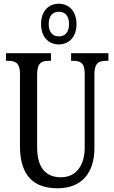

<svg xmlns="http://www.w3.org/2000/svg" viewBox="-20 -999 613 1029"><path d="M295 -761C348 -761 390 -799 390 -870C390 -941 348 -979 295 -979C242 -979 200 -941 200 -870C200 -799 242 -761 295 -761ZM295 -804C266 -804 241 -822 241 -870C241 -918 266 -936 295 -936C325 -936 350 -918 350 -870C350 -822 325 -804 295 -804ZM288 10C419 10 486 -73 486 -206V-601C486 -664 512 -673 550 -673H561V-714H361V-673H371C409 -673 434 -664 434 -605V-208C434 -118 392 -49 307 -49C231 -49 179 -93 179 -210V-601C179 -664 205 -673 243 -673H253V-714H12V-673H23C60 -673 87 -664 87 -605V-216C87 -53 165 10 288 10Z"/></svg>

Font: Noto Serif Devanagari ExtraCondensed
Style: Regular
Weight: 400
Width: 2
Designer: Universal Thirst, Indian Type Foundry and the Monotype Design Team
Foundry: Monotype Imaging Inc.
Version: Version 2.004